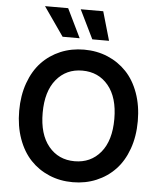

<svg xmlns="http://www.w3.org/2000/svg" viewBox="-63 -1015 899 1078"><g transform="rotate(5 387.0 -475.5)"><path d="M259.8 -798.8 146.5 -961.4H276.9L356 -798.8ZM427.2 -798.8 347.7 -961.4H474.6L521.5 -798.8ZM696.3 -521Q721.7 -450.2 721.7 -363.8Q721.7 -277.3 696.3 -206.5Q670.9 -135.7 626 -88.6Q581.1 -41.5 520 -15.9Q459 9.8 387.2 9.8Q315.4 9.8 254.4 -15.9Q193.4 -41.5 148.7 -88.6Q104 -135.7 78.6 -206.5Q53.2 -277.3 53.2 -363.8Q53.2 -450.2 78.6 -521Q104 -591.8 148.7 -638.9Q193.4 -686 254.4 -711.7Q315.4 -737.3 387.2 -737.3Q459 -737.3 520 -711.7Q581.1 -686 626 -638.9Q670.9 -591.8 696.3 -521ZM387.2 -619.1Q296.4 -619.1 241 -552Q185.5 -484.9 185.5 -363.8Q185.5 -242.7 241 -175.5Q296.4 -108.4 387.2 -108.4Q478.5 -108.4 533.9 -175.3Q589.4 -242.2 589.4 -363.8Q589.4 -485.4 533.9 -552.2Q478.5 -619.1 387.2 -619.1Z"/></g></svg>

Font: Interop SemBd
Style: Regular
Weight: 600
Designer: Rasmus Andersson, Google, Jang Haemin
Foundry: jhaemin
Version: Version 1.007